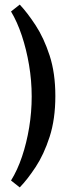

<svg xmlns="http://www.w3.org/2000/svg" viewBox="-20 -702 295 836"><path d="M66 114 28 84Q56 39 76 -20.5Q96 -80 107 -147Q118 -214 118 -282Q118 -351 106.5 -419Q95 -487 75 -547Q55 -607 28 -652L66 -682Q99 -647 135 -592Q171 -537 196 -460.5Q221 -384 221 -284Q221 -183 196 -106Q171 -29 135 25.5Q99 80 66 114Z"/></svg>

Font: Grenze Gotisch Medium
Style: Regular
Weight: 500
Designer: Renata Polastri
Foundry: Omnibus-Type
Version: Version 1.001